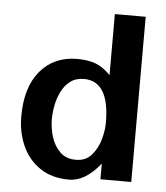

<svg xmlns="http://www.w3.org/2000/svg" viewBox="-49 -672 630 727"><g transform="rotate(5 266.5 -308.0)"><path d="M240.2 11.7Q173.8 11.7 128.9 -19Q84 -49.8 61.5 -100.6Q39.1 -151.4 39.1 -210.9Q39.1 -322.3 91.3 -384.3Q143.6 -446.3 231.4 -446.3Q273.4 -446.3 302.7 -435.1Q332 -423.8 358.4 -395.5V-627.9H475.6V0H358.4V-59.6Q301.8 11.7 240.2 11.7ZM258.8 -65.4Q296.9 -65.4 318.8 -90.8Q340.8 -116.2 350.6 -150.9Q360.4 -185.5 360.4 -214.8Q360.4 -373 263.7 -373Q232.4 -373 211.4 -356.9Q190.4 -340.8 178.2 -315.9Q166 -291 160.6 -263.2Q155.3 -235.4 155.3 -210.9Q155.3 -177.7 165.5 -144Q175.8 -110.4 198.7 -87.9Q221.7 -65.4 258.8 -65.4Z"/></g></svg>

Font: Padauk Book
Style: Bold
Weight: 700
Designer: Debbi Hosken, Becca Hirsbrunner Spalinger
Foundry: SIL International
Version: Version 5.000